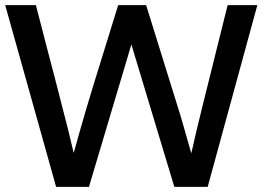

<svg xmlns="http://www.w3.org/2000/svg" viewBox="-32 -731 1054 751"><path d="M187.5 0 -11.7 -710.9H108.4L155.3 -529.8Q170.9 -470.7 184.8 -417.2Q198.7 -363.8 210.9 -315.4Q223.6 -267.1 234.9 -221.9Q246.1 -176.8 256.3 -132.8Q268.6 -177.2 281.5 -222.7Q294.4 -268.1 308.6 -315.9Q322.8 -364.3 339.4 -417.5Q356 -470.7 374.5 -530.8Q411.6 -649.9 430.2 -710.9H539.6L675.3 -274.4L716.3 -131.3Q726.1 -175.3 736.8 -220.7Q747.6 -266.1 759.8 -314.9L813 -528.8L858.4 -710.9H974.6L780.3 0H649.9L481.9 -557.1L315.9 0Z"/></svg>

Font: Ride Light
Style: Bold
Weight: 600
Version: Version 3.000